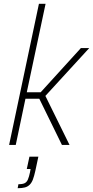

<svg xmlns="http://www.w3.org/2000/svg" viewBox="-20 -763 490 1011"><path d="M28 0 185 -743H220L121 -277H194L406 -510H450L219 -258L346 0H306L187 -243H114L63 0ZM73 228 77 207Q99 207 110 201.5Q121 196 127 182Q133 168 138 144L141 127H121L135 62H182L166 137Q160 164 153.5 181.5Q147 199 136.5 209.5Q126 220 111 224Q96 228 73 228Z"/></svg>

Font: Saira SemiCondensed Thin
Style: Italic
Weight: 250
Width: 4
Italic angle: -12°
Designer: Hector Gatti with collaboration of the Omnibus-Type team
Foundry: Omnibus-Type
Version: Version 1.101